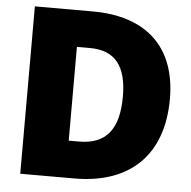

<svg xmlns="http://www.w3.org/2000/svg" viewBox="-51 -765 813 816"><g transform="rotate(5 355.0 -357.0)"><path d="M671 -372C671 -593 541 -714 312 -714H65V0H296C534 0 671 -134 671 -372ZM471 -365C471 -225 418 -158 301 -158H258V-558H314C420 -558 471 -496 471 -365Z"/></g></svg>

Font: Frost ExtraBold
Style: Regular
Weight: 800
Designer: Lee Frost
Foundry: Lee Frost for Ice Communication Norge AS
Version: Version 2.011;hotconv 1.0.107;makeotfexe 2.5.65593